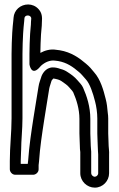

<svg xmlns="http://www.w3.org/2000/svg" viewBox="-20 -798 545 880"><path d="M76 -88C76 -100.7 77 -105.5 77 -112C77 -154.2 83 -205.3 83 -256V-551C83 -583.2 84.5 -615.1 86 -644.8C87.1 -669.3 89 -677.6 90.9 -700.9L91.9 -713.2C93.1 -733.7 125.3 -730.3 123.1 -711.5L122.1 -699.1C122 -698.4 122 -697.5 122 -697C122 -678.9 119.4 -669 118 -643.3C116.6 -613.6 115 -584.9 115 -552V-503C115 -503 122.6 -450.3 157.7 -485.3C161.2 -488.8 165.2 -493.2 168.2 -496.8C186.4 -513.2 209.2 -522.9 230.9 -520.2L246.4 -518.3C286.3 -511.3 313.5 -492.2 342.1 -467.7C353 -459 363 -445.6 373.6 -434.1C391.7 -414.4 405.8 -372.5 415.8 -332.7C421.5 -311.8 426 -281.2 426 -255V-186C426 -170.8 428 -140.4 428 -129C428 -109.8 430 -98.6 430 -90V-4C430 4.6 422.3 12 414.5 12C406.1 12 398 3.8 398 -4V-103C398 -111.5 396 -119 396 -129C396 -144.9 394 -173.4 394 -186V-253C394 -308.6 378.1 -357.4 360.8 -396.2C357.8 -403.1 354 -408 349.2 -414.1L335 -430.2C322.3 -445.5 305 -457.9 290.9 -466.8C280.5 -474.2 269 -479.2 257.6 -481.9C245 -486.6 234.3 -489 222 -489C187.7 -489 171.4 -455.4 168.6 -443.6C166.6 -434.7 158.8 -419.2 156.3 -399.7C148.1 -354.5 142.2 -307.3 133.3 -257.1C123.6 -194.1 113.7 -129.1 109.1 -62.9C108.2 -56.9 107.5 -51.1 107.2 -47H75V-60C75 -67.6 76 -77.6 76 -88ZM25 -60V-22C25 -11.3 34.9 3 50 3H132C142.7 3 157 -6.9 157 -22V-41C157 -43.1 158.5 -51.9 158.9 -58.3C163.2 -122.4 172.8 -184.9 182.7 -248.9C191.6 -299.8 197.8 -348.7 205.6 -391.5C207.6 -402.6 210.8 -408.5 216.4 -428.4C218.2 -431.1 221.5 -435.3 224.8 -438.3C240.5 -435.4 252.7 -432.7 262.5 -425.7C276.4 -415.7 287.9 -408.7 297 -397.8L310.8 -382C311.7 -380.8 313.3 -378.6 315.7 -374.7C330.6 -340.7 344 -298.4 344 -253V-186C344 -170.1 346 -141.6 346 -129C346 -119.2 346.6 -110.1 348 -101V-4C348 32.7 378.8 62 414.5 62C450.8 62 480 31.9 480 -4V-88.9C481.2 -103.7 478 -120.5 478 -129C478 -143.7 476 -174 476 -186V-255C476 -263.7 475.3 -271.9 473.8 -281.9C472.1 -302.3 469.9 -324.4 464.2 -345.3C454.3 -385.1 440.6 -434.3 411.1 -467.1C401.9 -479 389.1 -493.9 373.9 -506.3C344.3 -531.6 307 -558.9 253.6 -567.7L237.9 -569.7C211.1 -574.4 185.4 -566.7 165 -555.6C165.1 -584.3 166.6 -612.4 168 -640.7C169.1 -661.8 171.9 -672.7 172 -695.9C174 -720.5 172.4 -738.4 157.2 -755.6C130.7 -785.6 87.9 -782.5 63 -760.2C51.4 -749.7 43.1 -734 42.1 -716.8L41.1 -705.1C39.4 -684.4 37.2 -673.9 36 -647.2C34.5 -617.6 33 -584.6 33 -551V-256C33 -190.8 25 -126.5 25 -60Z"/></svg>

Font: HoneyBee
Style: Str
Weight: 700
Foundry: Cannot Into Space Fonts
Version: Version 0.89